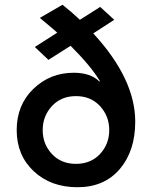

<svg xmlns="http://www.w3.org/2000/svg" viewBox="-20 -777 636 805"><path d="M399 -437Q361 -500 276 -585L183 -526L126 -580L220 -640Q218 -643 147 -702L242 -757Q278 -729 315 -694L400 -748L459 -694L371 -637Q547 -446 547 -267Q547 -144 482 -68Q417 8 305 8Q193 8 121.5 -59Q50 -126 50 -231.5Q50 -337 120 -404.5Q190 -472 289 -472Q360 -472 397 -435ZM159 -231.5Q159 -173 197.5 -131.5Q236 -90 298.5 -90Q361 -90 399.5 -131.5Q438 -173 438 -231.5Q438 -290 399.5 -332Q361 -374 298.5 -374Q236 -374 197.5 -332Q159 -290 159 -231.5Z"/></svg>

Font: Montserrat Alternates
Style: Regular
Weight: 400
Designer: Julieta Ulanovsky
Foundry: Julieta Ulanovsky
Version: Version 2.001